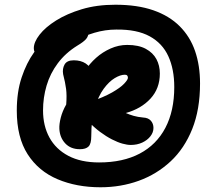

<svg xmlns="http://www.w3.org/2000/svg" viewBox="-20 -918 917 812"><path d="M405 -126Q304 -126 223.5 -160Q143 -194 97 -265.5Q51 -337 51 -450Q51 -529 71.5 -590.5Q92 -652 124 -696.5Q156 -741 192 -769.5Q228 -798 261 -812Q294 -826 314 -826Q332 -826 343.5 -817.5Q355 -809 355 -786Q355 -766 344.5 -753.5Q334 -741 307 -725Q257 -694 224.5 -650.5Q192 -607 177 -556Q162 -505 162 -451Q162 -386 189 -336.5Q216 -287 269 -259Q322 -231 399 -231Q500 -231 571 -268.5Q642 -306 679.5 -377.5Q717 -449 717 -550Q717 -625 692 -680Q667 -735 613 -764.5Q559 -794 472 -793Q425 -793 379.5 -779.5Q334 -766 292.5 -743Q251 -720 213 -688Q201 -679 189 -674Q177 -669 165 -669Q149 -669 136 -683Q123 -697 123 -714Q123 -740 147.5 -771.5Q172 -803 217.5 -831.5Q263 -860 326 -879Q389 -898 468 -898Q561 -898 628.5 -874.5Q696 -851 740 -807Q784 -763 805 -702Q826 -641 826 -565Q826 -455 793 -372.5Q760 -290 701.5 -235.5Q643 -181 567 -153.5Q491 -126 405 -126ZM318 -287Q279 -287 256 -311.5Q233 -336 231 -373Q230 -393 237 -420.5Q244 -448 260 -476Q263 -515 259.5 -542Q256 -569 247 -604Q243 -627 253 -645Q263 -663 292 -663Q322 -663 342.5 -649.5Q363 -636 369 -612L339 -618Q359 -649 386.5 -673.5Q414 -698 448 -713Q482 -728 518 -728Q566 -728 596.5 -711.5Q627 -695 641.5 -668Q656 -641 656 -607Q656 -544 616.5 -501Q577 -458 512 -440Q528 -433 545.5 -428Q563 -423 585 -421Q607 -420 618 -407.5Q629 -395 629 -377Q629 -358 616 -341.5Q603 -325 581.5 -315Q560 -305 533 -305Q518 -305 498 -310.5Q478 -316 453.5 -328.5Q429 -341 403.5 -360Q378 -379 353 -405Q340 -418 338 -435.5Q336 -453 342.5 -468.5Q349 -484 361 -487Q419 -507 454 -527Q489 -547 505 -564Q521 -581 521 -589Q521 -595 518 -598.5Q515 -602 508 -602Q489 -602 465 -587.5Q441 -573 418.5 -542.5Q396 -512 381 -462.5Q366 -413 366 -342Q366 -310 354.5 -298.5Q343 -287 318 -287Z"/></svg>

Font: Shantell Sans Light
Style: Bold
Weight: 700
Version: Version 1.011;[c5ecc13dd]